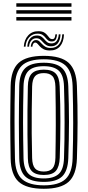

<svg xmlns="http://www.w3.org/2000/svg" viewBox="-20 -1153 541 1182"><path d="M249.8 9.2Q142.5 9.2 95 -34.1Q47.5 -77.5 45.5 -177.2Q44.5 -238.2 43.9 -293.2Q43.2 -348.2 43.2 -401Q43.2 -453.8 43.9 -508.4Q44.5 -563 45.5 -623.5Q47.5 -723 95 -766.1Q142.5 -809.2 249.8 -809.2Q356.2 -809.2 403.1 -765.9Q450 -722.5 453.5 -624Q455.8 -559.2 456.8 -504.4Q457.8 -449.5 457.6 -398.1Q457.5 -346.8 456.5 -292.9Q455.5 -239 453.5 -176.2Q450 -76 402.2 -33.4Q354.5 9.2 249.8 9.2ZM249.8 -12Q342 -12 383.2 -50.5Q424.5 -89 427 -178Q428.8 -236.8 429.6 -290Q430.5 -343.2 430.5 -395.5Q430.5 -447.8 429.6 -503.4Q428.8 -559 427 -622.8Q424.5 -711.2 383.4 -749.6Q342.2 -788 249.8 -788Q154.8 -788 114.5 -748.8Q74.2 -709.5 72 -622.8Q70.5 -566 69.9 -513.1Q69.2 -460.2 69.4 -407.4Q69.5 -354.5 70 -298.1Q70.5 -241.8 72 -178Q73.8 -86 117 -49Q160.2 -12 249.8 -12ZM249.8 -33.2Q170.2 -33.2 135.1 -66.9Q100 -100.5 98.5 -178Q97.5 -238.5 96.9 -293.1Q96.2 -347.8 96.2 -400.6Q96.2 -453.5 96.9 -508.1Q97.5 -562.8 98.5 -622.8Q100 -699.8 135 -733.2Q170 -766.8 249.8 -766.8Q327.8 -766.8 362.8 -733.2Q397.8 -699.8 400.5 -621.8Q402.5 -564.5 403.6 -510.4Q404.8 -456.2 404.8 -402.8Q404.8 -349.2 403.6 -294Q402.5 -238.8 400.5 -178.8Q397.8 -101.2 362.9 -67.2Q328 -33.2 249.8 -33.2ZM249.8 -54.5Q311.5 -54.5 341.8 -82.4Q372 -110.2 374 -179.8Q376 -238 376.8 -292.1Q377.5 -346.2 377.5 -399.2Q377.5 -452.2 376.8 -507Q376 -561.8 374 -621Q372 -690 341.9 -717.8Q311.8 -745.5 249.8 -745.5Q183.8 -745.5 155.1 -716.5Q126.5 -687.5 124.8 -621.8Q123.2 -558 122.5 -503.4Q121.8 -448.8 121.9 -397.4Q122 -346 122.8 -292.8Q123.5 -239.5 124.8 -178.8Q126.5 -113.2 155 -83.9Q183.5 -54.5 249.8 -54.5ZM249.8 -75.8Q198.2 -75.8 175.4 -100Q152.5 -124.2 151.5 -179Q149.8 -252.8 149.1 -325.2Q148.5 -397.8 149.1 -471.5Q149.8 -545.2 151.5 -621.8Q152.5 -677 176 -700.6Q199.5 -724.2 249.8 -724.2Q300.8 -724.2 323.2 -700Q345.8 -675.8 347.5 -620.5Q349.8 -562.8 350.8 -510Q351.8 -457.2 351.8 -405.4Q351.8 -353.5 350.9 -298.6Q350 -243.8 347.8 -182Q346 -127.5 324.4 -101.6Q302.8 -75.8 249.8 -75.8ZM249.8 -97Q286 -97 303.1 -116.2Q320.2 -135.5 321.2 -182.2Q322 -231.2 322.6 -280.8Q323.2 -330.2 323.4 -382.9Q323.5 -435.5 323 -493.8Q322.5 -552 321.2 -618.2Q320.2 -666.2 302.5 -684.6Q284.8 -703 249.8 -703Q212.5 -703 195.8 -684.1Q179 -665.2 177.8 -620.8Q176 -545 175.4 -474.5Q174.8 -404 175.2 -332.1Q175.8 -260.2 177.8 -179.8Q179 -135.5 195.6 -116.2Q212.2 -97 249.8 -97ZM126.5 -865.5Q129.2 -909.2 154 -935.5Q178.8 -961.8 218 -960.8Q239.8 -960.5 251.8 -953.1Q263.8 -945.8 270.9 -936.4Q278 -927 284.5 -919.8Q291 -912.5 301.8 -912.2Q311.5 -912 315.6 -919.1Q319.8 -926.2 321 -941.5H330.8Q329.5 -919.2 322.1 -908.4Q314.8 -897.5 298.5 -897.8Q284.2 -897.8 275.8 -904.9Q267.2 -912 260 -921.4Q252.8 -930.8 242.2 -938Q231.8 -945.2 213.2 -945.8Q181.2 -946.5 160.2 -924Q139.2 -901.5 137.2 -865.5ZM148 -865.5Q150.2 -899.5 166.9 -917.4Q183.5 -935.2 208.8 -934.5Q225.8 -934 235.9 -926.6Q246 -919.2 253.8 -909.9Q261.5 -900.5 270.8 -893.2Q280 -886 295.8 -885.8Q316.2 -885.2 327.9 -899.4Q339.5 -913.5 341.8 -941.5H352.5Q351 -905.5 335.9 -886.5Q320.8 -867.5 294 -868Q276 -868.2 264.8 -875.6Q253.5 -883 245.1 -892.6Q236.8 -902.2 227.8 -909.8Q218.8 -917.2 204.8 -917.5Q185.5 -918.2 172.9 -903.6Q160.2 -889 159 -865.5ZM169.5 -865.5Q171 -885 180 -895.9Q189 -906.8 202.5 -906.2Q213.8 -906 221.9 -898.8Q230 -891.5 238.6 -882Q247.2 -872.5 259.4 -865.2Q271.5 -858 290.8 -857.8Q323.8 -857 343 -880Q362.2 -903 363.2 -941.5H374Q372 -893.8 349.4 -867.8Q326.8 -841.8 286 -842.2Q263.2 -842.5 249.1 -849.8Q235 -857 226.4 -866.4Q217.8 -875.8 211.4 -883.1Q205 -890.5 197.8 -891Q190.8 -891.5 185.4 -884.8Q180 -878 179.5 -865.5ZM80.5 -1111.5V-1132.8H420V-1111.5ZM80.5 -1026.5V-1047.8H420V-1026.5ZM80.5 -1069V-1090.2H420V-1069Z"/></svg>

Font: Big Shoulders Inline Text Thin ExtraBold
Style: Regular
Weight: 800
Version: Version 2.002